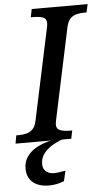

<svg xmlns="http://www.w3.org/2000/svg" viewBox="-83 -754 577 1033"><g transform="rotate(-5 205.0 -237.0)"><path d="M-21 0 -13 -44H0Q23 -44 42.5 -49Q62 -54 76.5 -69Q91 -84 97 -114L201 -603Q203 -609 204 -618Q205 -627 205 -631Q205 -656 185 -663Q165 -670 133 -670H120L129 -714H431L421 -670H408Q387 -670 367 -665Q347 -660 333 -645.5Q319 -631 312 -600L208 -110Q207 -104 205.5 -96Q204 -88 204 -83Q204 -59 224.5 -51.5Q245 -44 276 -44H289L280 0ZM140 240Q84 240 52.5 213.5Q21 187 21 138Q21 102 40 74.5Q59 47 92.5 28.5Q126 10 170 0H231Q208 7 180 23Q152 39 132 63.5Q112 88 112 123Q112 147 128 161.5Q144 176 169 176Q183 176 199 174Q215 172 234 168L221 224Q204 231 183 235.5Q162 240 140 240Z"/></g></svg>

Font: ET Text
Style: Italic
Weight: 470
Italic angle: -12°
Designer: Monotype Design Team
Foundry: Monotype Imaging Inc.
Version: Version 2.009